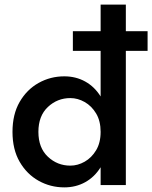

<svg xmlns="http://www.w3.org/2000/svg" viewBox="-20 -800 658 830"><path d="M34 -230Q34 -306 65 -359.5Q96 -413 147 -441.5Q198 -470 258 -470Q308 -470 348.5 -447.5Q389 -425 415 -383V-580H295V-665H415V-780H524V-665H618V-580H524V0H415V-77Q389 -35 348.5 -12.5Q308 10 258 10Q198 10 147 -18.5Q96 -47 65 -100.5Q34 -154 34 -230ZM146 -230Q146 -161 187 -122.5Q228 -84 284 -84Q316 -84 346 -101Q376 -118 395.5 -150.5Q415 -183 415 -230Q415 -277 395.5 -309.5Q376 -342 346 -359Q316 -376 284 -376Q228 -376 187 -337.5Q146 -299 146 -230Z"/></svg>

Font: Jost* Medium
Style: Regular
Weight: 500
Version: Version 3.7